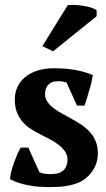

<svg xmlns="http://www.w3.org/2000/svg" viewBox="-20 -743 429 774"><path d="M252 -99.6Q252 -117.2 242.9 -131.1Q233.9 -145 218.8 -157.2Q203.6 -169.4 183.6 -180.2Q163.6 -190.9 142.1 -201.7Q120.6 -212.4 101.8 -224.9Q83 -237.3 69.3 -253.9Q55.7 -270.5 47.6 -292Q39.6 -313.5 39.6 -342.3Q39.6 -369.6 50.5 -392.8Q61.5 -416 81.8 -432.6Q102.1 -449.2 131.1 -458.5Q160.2 -467.8 196.3 -467.8Q245.1 -467.8 283.4 -460.9Q321.8 -454.1 354 -440.4Q350.1 -411.1 339.4 -377.4Q334 -360.8 330.1 -345.9Q326.2 -331.1 320.8 -317.4H290L248.5 -410.2Q243.2 -411.6 239.5 -412.6Q235.8 -413.6 232.2 -414.3Q228.5 -415 223.9 -415.3Q219.2 -415.5 211.9 -415.5Q198.2 -415.5 188.7 -411.1Q179.2 -406.7 173.1 -399.4Q167 -392.1 164.3 -382.8Q161.6 -373.5 161.6 -363.8Q161.6 -346.7 170.7 -333.3Q179.7 -319.8 194.3 -308.3Q209 -296.9 227.8 -286.4Q246.6 -275.9 266.6 -265.1Q287.1 -253.9 306.4 -241.2Q325.7 -228.5 340.8 -212.4Q356 -196.3 365.2 -174.8Q374.5 -153.3 374.5 -124.5Q374.5 -92.8 360.4 -66.2Q346.2 -39.6 321.3 -21Q307.6 -10.7 290.5 -4.4Q273.4 2 255.4 5.4Q237.3 8.8 219 10Q200.7 11.2 184.6 11.2Q162.6 11.2 140.1 10Q117.7 8.8 94.2 3.9Q71.3 -0.5 54.4 -6.3Q37.6 -12.2 20.5 -20.5Q21.5 -37.1 25.9 -53.7Q30.3 -70.3 36.6 -87.4Q43 -104.5 49.3 -119.6Q55.7 -134.8 63.5 -147.9H94.2L139.2 -48.3Q148.9 -44.4 160.4 -42.7Q171.9 -41 182.6 -41Q193.8 -41 207 -43Q220.2 -44.9 231 -52.7Q242.2 -60.5 247.1 -73.2Q252 -85.9 252 -99.6ZM252.9 -721.7Q260.3 -723.6 277.8 -723.1Q295.4 -722.7 314.5 -719.7Q333.5 -716.8 349.1 -711.7Q364.7 -706.5 369.6 -700.7V-677.7L193.8 -536.1L150.9 -557.1Z"/></svg>

Font: PT Astra Serif
Style: Bold
Weight: 700
Designer: A.Korolkova, I. Chaeva
Foundry: ParaType Ltd
Version: Version 1.002